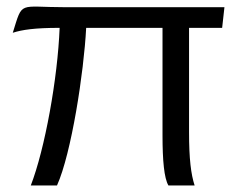

<svg xmlns="http://www.w3.org/2000/svg" viewBox="-20 -566 727 586"><path d="M74 0H154C198 -98 236 -345 243 -481H476V-153C476 -76 481 -22 494 0H574C563 -34 557 -80 557 -163V-481H658L665 -544H179C35 -544 50 -565 19 -466C47 -475 85 -481 162 -481C156 -327 117 -111 74 0Z"/></svg>

Font: Oakes
Style: Regular
Weight: 400
Designer: Samuel Oakes
Foundry: Samuel Oakes
Version: Version 1.003;PS 001.003;hotconv 1.0.88;makeotf.lib2.5.64775